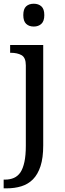

<svg xmlns="http://www.w3.org/2000/svg" viewBox="-32 -780 352 1040"><path d="M94.2 -698.2Q94.2 -731.4 109.6 -745.6Q125 -759.8 150.9 -759.8Q176.3 -759.8 192.1 -745.6Q208 -731.4 208 -698.2Q208 -665.5 192.1 -650.9Q176.3 -636.2 150.9 -636.2Q125 -636.2 109.6 -650.9Q94.2 -665.5 94.2 -698.2ZM22.9 -494.1V-536.1H202.1V7.8Q202.1 75.2 187.5 119.9Q172.9 164.6 146.5 191.4Q120.1 217.8 83.7 229Q47.4 240.2 3.9 240.2H-12.2V192.9H-4.9Q22 192.9 43 183.8Q64 174.8 78.6 153.8Q92.8 132.3 100.3 96.9Q107.9 61.5 107.9 8.8V-425.8Q107.9 -467.8 85 -481Q62 -494.1 25.9 -494.1Z"/></svg>

Font: Koh Santepheap
Style: Regular
Weight: 400
Designer: Danh Hong
Version: Version 2.002; ttfautohint (v1.8.3)